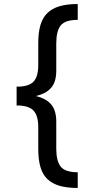

<svg xmlns="http://www.w3.org/2000/svg" viewBox="-20 -788 450 948"><path d="M62 -304.7V-359.9Q121.6 -359.9 145.3 -384.5Q168.9 -409.2 168.9 -466.8V-576.2Q168.9 -627.4 179.7 -664.1Q190.4 -700.7 213.9 -723.6Q237.3 -746.6 274.2 -757.3Q311 -768.1 363.8 -768.1V-689.9Q301.8 -689.9 279.8 -662.4Q257.8 -634.8 257.8 -573.2V-437Q257.8 -409.2 250 -385.3Q242.2 -361.3 221.2 -343.3Q200.2 -325.2 161.9 -314.9Q123.5 -304.7 62 -304.7ZM363.8 140.1Q311 140.1 274.2 129.4Q237.3 118.7 213.9 96.2Q190.4 73.7 179.7 36.9Q168.9 0 168.9 -51.8V-159.7Q168.9 -217.3 145.3 -242.2Q121.6 -267.1 62 -267.6V-323.2Q123.5 -323.2 161.9 -312.7Q200.2 -302.2 221.2 -283.9Q242.2 -265.6 250 -241.5Q257.8 -217.3 257.8 -189.9V-54.2Q257.8 6.8 279.8 34.7Q301.8 62.5 363.8 62.5ZM62 -267.1V-360.4H155.3V-267.1Z"/></svg>

Font: Inter Cardless Tabular
Style: Regular
Weight: 400
Designer: Rasmus Andersson
Foundry: rsms
Version: Version 4.000;git-4fc901f